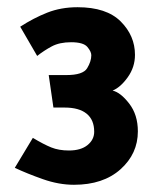

<svg xmlns="http://www.w3.org/2000/svg" viewBox="-20 -791 465 532"><path d="M195 -771Q275 -771 314.5 -731.5Q354 -692 354 -639Q354 -605 334 -577Q314 -549 292 -540Q314 -535 338 -504Q362 -473 362 -427Q362 -365 314 -322Q266 -279 185 -279Q143 -279 99 -294.5Q55 -310 21 -326L71 -409Q101 -391 122 -382.5Q143 -374 171 -374Q204 -374 222.5 -389Q241 -404 241 -426Q241 -459 220 -476Q199 -493 159 -493H128L115 -583H164Q210 -583 221.5 -602Q233 -621 233 -638Q233 -648 222 -661Q211 -674 177 -674Q145 -674 123.5 -662.5Q102 -651 83 -636L36 -717Q73 -741 111 -756Q149 -771 195 -771Z"/></svg>

Font: Palanquin Dark
Style: Regular
Weight: 400
Designer: Pria Ravichandran
Version: Version 1.000